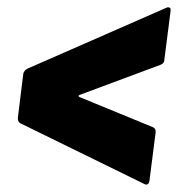

<svg xmlns="http://www.w3.org/2000/svg" viewBox="-20 -557 489 528"><path d="M377 -51 36 -218Q29 -222 29 -232L44 -354Q46 -363 55 -368L436 -535Q440 -537 442 -537Q451 -537 449 -526L432 -393Q432 -383 422 -379L199 -296Q193 -293 199 -290L401 -207Q409 -203 408 -193L391 -60Q390 -53 386 -50.5Q382 -48 377 -51Z"/></svg>

Font: Barlow Condensed ExtraBold
Style: Italic
Weight: 800
Width: 3
Italic angle: -7°
Designer: Jeremy Tribby
Foundry: Tribby Type
Version: Version 1.408